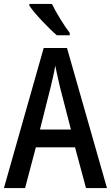

<svg xmlns="http://www.w3.org/2000/svg" viewBox="-20 -1053 566 980"><path d="M245 -1033H130V-1024C156 -984 229 -908 270 -873H336V-885C308 -921 266 -989 245 -1033ZM419 -93H526L322 -808H203L0 -93H108L163 -301H363ZM286 -609 342 -392H184L239 -610C246 -640 257 -685 262 -718C268 -687 278 -644 286 -609Z"/></svg>

Font: Noto Sans Kannada UI Condensed Medium
Style: Regular
Weight: 500
Width: 3
Designer: Jelle Bosma - Monotype Design Team
Foundry: Monotype Imaging Inc.
Version: Version 2.005